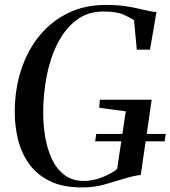

<svg xmlns="http://www.w3.org/2000/svg" viewBox="-20 -772 710 800"><path d="M322 9Q241 9 186.8 -18Q132.5 -45 100.5 -90.2Q68.5 -135.5 55 -191.2Q41.5 -247 41.5 -304Q41.5 -401 68.8 -483Q96 -565 146.2 -625.2Q196.5 -685.5 265.5 -718.5Q334.5 -751.5 418.5 -751.5Q465.5 -751.5 499.2 -746.8Q533 -742 557.5 -736Q582 -730 602 -726Q609.5 -725 616.2 -723.5Q623 -722 632 -722L605 -565H550L538.5 -687.5Q522 -699 493.5 -711.5Q465 -724 410.5 -724Q345 -724 297.8 -687.8Q250.5 -651.5 219.8 -590.8Q189 -530 174.5 -455Q160 -380 160 -302.5Q160 -251 168.5 -200.5Q177 -150 196.5 -108.8Q216 -67.5 248.8 -42.8Q281.5 -18 330 -18Q366.5 -18 405 -33Q443.5 -48 468 -67.5L504 -308L393.5 -323L396 -356.5H612L566.5 -43Q551 -41.5 534 -37.5Q517 -33.5 492 -26Q459.5 -16 416 -3.5Q372.5 9 322 9ZM376.5 -183 381 -214H670.5L666 -183Z"/></svg>

Font: Merriweather 144pt
Style: Italic
Weight: 400
Italic angle: -7.8°
Version: Version 2.101